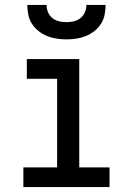

<svg xmlns="http://www.w3.org/2000/svg" viewBox="-20 -760 540 780"><path d="M75 0V-80H212V-440H89V-520H302V-80H425V0ZM250 -600Q230 -600 210 -603Q190 -606 171.5 -613.5Q153 -621 137 -633.5Q121 -646 110 -663Q99 -680 95 -700Q91 -720 91 -740H169Q169 -725 175 -710.5Q181 -696 193 -686.5Q205 -677 220 -673.5Q235 -670 250 -670Q265 -670 280 -673.5Q295 -677 307 -686.5Q319 -696 325 -710.5Q331 -725 331 -740H409Q409 -720 405 -700Q401 -680 390 -663Q379 -646 363 -633.5Q347 -621 328.5 -613.5Q310 -606 290 -603Q270 -600 250 -600Z"/></svg>

Font: Iosevka Custom Medium
Style: Regular
Weight: 500
Monospace: yes
Designer: Belleve Invis
Foundry: Belleve Invis
Version: Version 32.5.0; ttfautohint (v1.8.4)